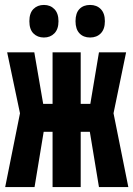

<svg xmlns="http://www.w3.org/2000/svg" viewBox="-20 -758 540 778"><path d="M1 0 61 -299 9 -546H119L155 -337H193V-546H307V-337H346L381 -546H491L440 -299L500 0H381L344 -224H307V0H193V-224H157L120 0ZM345 -606Q318 -606 302 -623Q286 -640 286 -672Q286 -705 302 -721.5Q318 -738 345 -738Q372 -738 388.5 -721Q405 -704 405 -672Q405 -640 388.5 -623Q372 -606 345 -606ZM158 -606Q132 -606 115.5 -622.5Q99 -639 99 -672Q99 -705 115.5 -721.5Q132 -738 158 -738Q184 -738 200.5 -721Q217 -704 217 -672Q217 -640 200.5 -623Q184 -606 158 -606Z"/></svg>

Font: Noto Sans Mono ExtraCondensed
Style: Bold
Weight: 700
Width: 2
Designer: Monotype Design Team
Foundry: Monotype Imaging Inc.
Version: Version 2.014